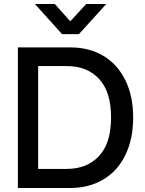

<svg xmlns="http://www.w3.org/2000/svg" viewBox="-20 -936 724 956"><path d="M69 -700H330Q424 -700 494.5 -658Q565 -616 604 -537Q643 -458 643 -351Q643 -243 604 -163.5Q565 -84 494 -42Q423 0 329 0H69ZM313 -95Q413 -95 473 -159Q533 -223 533 -351Q533 -479 473.5 -543Q414 -607 313 -607H170V-95ZM253 -916 328 -832H332L409 -916H509L373 -766H289L154 -916Z"/></svg>

Font: Be Vietnam Medium
Style: Regular
Weight: 500
Designer: Gabriel Lam
Foundry: TypeRant
Version: Version 4.000